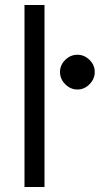

<svg xmlns="http://www.w3.org/2000/svg" viewBox="-20 -747 399 768"><path d="M78 -727H158V1H78ZM220 -459Q220 -487 241 -507.5Q262 -528 290 -528Q317 -528 338 -507.5Q359 -487 359 -459Q359 -431 338 -410Q317 -389 290 -389Q262 -389 241 -410Q220 -431 220 -459Z"/></svg>

Font: Bellota Text
Style: Bold
Weight: 700
Designer: Kemie Guaida
Foundry: Kemie Guaida
Version: Version 4.001